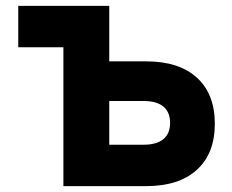

<svg xmlns="http://www.w3.org/2000/svg" viewBox="-20 -633 790 653"><path d="M195.6 -472.3H42.1V-613.1H351.6V-424.3H477.4Q588.6 -424.3 649.6 -368.9Q710.6 -313.4 710.6 -212.2Q710.6 -110.9 649.6 -55.5Q588.6 0 477.4 0H195.6ZM558.5 -215.1Q558.5 -251.6 535.6 -270.6Q512.7 -289.5 468.2 -289.5H351.6V-140.8H468.2Q512.7 -140.8 535.6 -159.7Q558.5 -178.7 558.5 -215.1Z"/></svg>

Font: Martian Mono VF sWd Rg
Style: Regular
Weight: 400
Width: 6
Monospace: yes
Designer: Roman Shamin
Foundry: Evil Martians
Version: Version 1.100